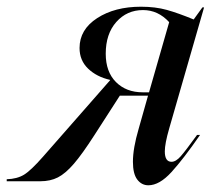

<svg xmlns="http://www.w3.org/2000/svg" viewBox="-117 -540 628 572"><path d="M11 -73 211 -301V-302Q171 -311 145.5 -335.5Q120 -360 120 -397Q120 -452 172.5 -486Q225 -520 303 -520Q346 -520 380 -510.5Q414 -501 460 -482L486 -518H491L387 -157Q374 -112 374 -89Q374 -58 394 -58Q407 -58 421.5 -74.5Q436 -91 470 -138H479Q430 -67 394 -27.5Q358 12 325 12Q305 12 292 -5Q279 -22 279 -58Q279 -98 296 -156L324 -255H240L164 -137Q128 -81 103 -52Q78 -23 55.5 -11.5Q33 0 3 0H-97V-6Q-66 -7 -45.5 -19.5Q-25 -32 11 -73ZM308 -265H327L387 -474Q354 -510 309 -510Q261 -510 229.5 -474.5Q198 -439 198 -380Q198 -326 228.5 -295.5Q259 -265 308 -265Z"/></svg>

Font: Nyght Serif Italic
Style: Regular
Weight: 400
Italic angle: -16°
Designer: Maksym Kobuzan
Version: Version 0.410